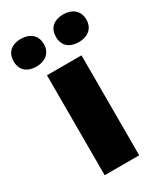

<svg xmlns="http://www.w3.org/2000/svg" viewBox="-230 -843 786 920"><g transform="rotate(-30 163.0 -383.5)"><path d="M-38 -690C-38 -638 -2 -614 45 -614C90 -614 129 -638 129 -690C129 -743 90 -767 45 -767C-2 -767 -38 -743 -38 -690ZM196 -690C196 -638 232 -614 280 -614C325 -614 364 -638 364 -690C364 -743 325 -767 280 -767C232 -767 196 -743 196 -690ZM258 0V-553H67V0Z"/></g></svg>

Font: Noto Sans Kannada Black
Style: Regular
Weight: 900
Designer: Jelle Bosma - Monotype Design Team
Foundry: Monotype Imaging Inc.
Version: Version 2.005